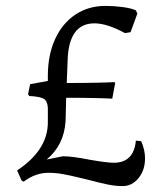

<svg xmlns="http://www.w3.org/2000/svg" viewBox="-20 -618 565 650"><path d="M471 -82Q471 -42 449 -15Q427 12 395 12Q372 12 346.5 7Q321 2 276 -10Q227 -22 199 -27.5Q171 -33 144 -33Q100 -33 60 -3L53 -7L38 -41Q142 -110 142 -204V-252Q141 -275 129 -283Q117 -291 79 -293L75 -299L82 -333L142 -344V-361Q142 -432 166.5 -485.5Q191 -539 235 -568.5Q279 -598 337 -598Q367 -598 396 -594Q425 -590 440 -583L445 -572L422 -509L403 -506Q342 -539 300 -539Q213 -539 209 -415L206 -337Q264 -337 308.5 -338Q353 -339 367 -340L370 -337L360 -284Q346 -285 303.5 -286Q261 -287 204 -287L202 -208Q197 -127 138 -78L193 -89Q225 -89 285 -77Q343 -67 365 -67Q433 -67 440 -142L458 -140Q471 -110 471 -82Z"/></svg>

Font: Sahitya
Style: Regular
Weight: 400
Designer: Juan Pablo del Peral
Foundry: Juan Pablo del Peral (http://www.huertatipografica.com)
Version: Version 1.001;PS 001.000;hotconv 1.0.70;makeotf.lib2.5.58329